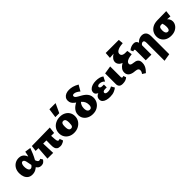

<svg xmlns="http://www.w3.org/2000/svg" viewBox="304 -2248 4074 4074"><g transform="rotate(-45 2341.0 -211.0)"><path d="M209 16Q150 16 110 -12.5Q70 -41 49.5 -90.5Q29 -140 29 -203Q29 -277 58.5 -330.5Q88 -384 138 -413.5Q188 -443 250 -443Q298 -443 330.5 -426Q363 -409 383.5 -380.5Q404 -352 417 -316.5Q430 -281 439 -246Q450 -202 461 -167.5Q472 -133 486 -113Q500 -93 523 -93Q531 -93 540.5 -96Q550 -99 561 -106L593 -55Q579 -28 550.5 -6Q522 16 477 16Q434 16 407 -4.5Q380 -25 364.5 -57.5Q349 -90 340.5 -128.5Q332 -167 326 -202Q320 -238 313 -267.5Q306 -297 292.5 -315Q279 -333 256 -333Q239 -333 227 -319Q215 -305 208.5 -281Q202 -257 202 -225Q202 -194 209 -164Q216 -134 230.5 -116Q245 -98 268 -98Q292 -98 314.5 -120Q337 -142 358 -178Q379 -214 396.5 -259Q414 -304 426 -350.5Q438 -397 444 -437L576 -417Q553 -356 527 -294Q501 -232 470 -176.5Q439 -121 400.5 -77.5Q362 -34 315 -9Q268 16 209 16Z M673 0 704 -414H830L845 0ZM611 -293 628 -423 1175 -431 1158 -285ZM929 -150 932 -414H1062L1077 -182Q1078 -163 1082 -144.5Q1086 -126 1095 -115Q1104 -104 1119 -104Q1128 -104 1137 -107.5Q1146 -111 1151 -115L1179 -41Q1170 -29 1149.5 -17Q1129 -5 1104.5 2.5Q1080 10 1055 10Q1004 10 976 -9Q948 -28 938 -63.5Q928 -99 929 -150Z M1463 16Q1394 16 1339.5 -12.5Q1285 -41 1255 -91Q1225 -141 1225 -205Q1225 -275 1259 -328.5Q1293 -382 1352.5 -412.5Q1412 -443 1486 -443Q1556 -443 1610 -415Q1664 -387 1694.5 -338Q1725 -289 1725 -224Q1725 -156 1691 -102Q1657 -48 1598 -16Q1539 16 1463 16ZM1480 -96Q1503 -96 1516.5 -108.5Q1530 -121 1535 -146.5Q1540 -172 1540 -211Q1540 -255 1533 -280.5Q1526 -306 1511 -317.5Q1496 -329 1474 -329Q1452 -329 1438 -317Q1424 -305 1418.5 -280Q1413 -255 1413 -216Q1413 -172 1420.5 -146Q1428 -120 1443.5 -108Q1459 -96 1480 -96ZM1414 -504 1443 -711H1628L1532 -504Z M2028 16Q1959 16 1904.5 -10.5Q1850 -37 1818.5 -84.5Q1787 -132 1787 -195Q1787 -248 1808.5 -288Q1830 -328 1864 -357Q1898 -386 1935 -405Q1972 -424 2003.5 -435Q2035 -446 2051 -450L2099 -397Q2062 -381 2033.5 -355Q2005 -329 1988.5 -291.5Q1972 -254 1972 -204Q1972 -169 1980.5 -145Q1989 -121 2006 -109Q2023 -97 2045 -97Q2067 -97 2080 -107.5Q2093 -118 2099.5 -137Q2106 -156 2106 -183Q2106 -238 2087 -275Q2068 -312 2038.5 -339Q2009 -366 1976 -388.5Q1943 -411 1913 -435Q1883 -459 1864.5 -490Q1846 -521 1846 -565Q1846 -612 1870.5 -644.5Q1895 -677 1936 -693.5Q1977 -710 2027 -710Q2078 -710 2129.5 -697Q2181 -684 2252 -644L2176 -512Q2141 -542 2106.5 -560Q2072 -578 2042 -578Q2023 -578 2011 -570Q1999 -562 1999 -544Q1999 -521 2019.5 -503Q2040 -485 2072 -467.5Q2104 -450 2140 -429Q2176 -408 2208 -380Q2240 -352 2260.5 -313Q2281 -274 2281 -219Q2281 -156 2250 -103Q2219 -50 2162 -17Q2105 16 2028 16Z M2541 16Q2484 16 2437.5 2.5Q2391 -11 2363.5 -38.5Q2336 -66 2336 -111Q2336 -173 2389.5 -205.5Q2443 -238 2528 -238V-202Q2483 -202 2442 -212.5Q2401 -223 2376 -246.5Q2351 -270 2351 -307Q2351 -349 2379.5 -379.5Q2408 -410 2456.5 -426.5Q2505 -443 2566 -443Q2621 -443 2667 -431.5Q2713 -420 2746 -393L2693 -291Q2672 -317 2642.5 -331Q2613 -345 2574 -345Q2554 -345 2541 -339.5Q2528 -334 2522 -326Q2516 -318 2516 -307Q2516 -289 2532.5 -276.5Q2549 -264 2584 -264H2631V-179H2584Q2547 -179 2529.5 -167Q2512 -155 2512 -137Q2512 -124 2520 -114.5Q2528 -105 2544.5 -99.5Q2561 -94 2586 -94Q2621 -94 2649.5 -103Q2678 -112 2709 -130L2751 -54Q2722 -29 2670 -6.5Q2618 16 2541 16Z M2928 9Q2868 9 2842.5 -18.5Q2817 -46 2817 -94V-413L2997 -442V-124Q2997 -110 3002 -101.5Q3007 -93 3018 -93Q3025 -93 3033.5 -95.5Q3042 -98 3051 -102L3074 -41Q3053 -20 3017 -5.5Q2981 9 2928 9Z M3433 195 3361 149Q3376 132 3385 111.5Q3394 91 3394 69Q3394 44 3381.5 30.5Q3369 17 3347.5 10.5Q3326 4 3301 2Q3269 1 3236 -7Q3203 -15 3176 -30.5Q3149 -46 3132.5 -73Q3116 -100 3116 -140Q3116 -190 3144 -230Q3172 -270 3218.5 -298.5Q3265 -327 3322 -342Q3379 -357 3438 -357L3504 -302Q3439 -296 3396.5 -281.5Q3354 -267 3334.5 -246Q3315 -225 3315 -201Q3315 -179 3328.5 -168Q3342 -157 3362.5 -152Q3383 -147 3406 -145Q3433 -143 3456.5 -136Q3480 -129 3498.5 -114.5Q3517 -100 3527 -76.5Q3537 -53 3537 -17Q3537 32 3522 70Q3507 108 3483 138Q3459 168 3433 195ZM3336 -297Q3279 -295 3240 -307.5Q3201 -320 3177.5 -341Q3154 -362 3143.5 -386.5Q3133 -411 3133 -434Q3133 -479 3162.5 -517Q3192 -555 3241.5 -583.5Q3291 -612 3351 -628Q3411 -644 3473 -646L3535 -603Q3497 -601 3459.5 -594Q3422 -587 3390.5 -573.5Q3359 -560 3340.5 -540Q3322 -520 3322 -493Q3322 -465 3336 -449.5Q3350 -434 3369.5 -427Q3389 -420 3406.5 -419Q3424 -418 3431 -418H3487L3504 -302ZM3122 -574 3132 -711H3524L3535 -603Z M3898 289V-244Q3898 -286 3887.5 -304Q3877 -322 3855 -322Q3840 -322 3826 -314.5Q3812 -307 3801 -292.5Q3790 -278 3783 -258L3741 -292Q3768 -350 3800.5 -381Q3833 -412 3868 -424Q3903 -436 3936 -436Q3975 -436 4005 -418.5Q4035 -401 4051 -366.5Q4067 -332 4067 -283V261ZM3623 0V-299Q3623 -308 3621 -315Q3619 -322 3614.5 -326Q3610 -330 3603 -330Q3595 -330 3587 -327.5Q3579 -325 3570 -321L3544 -379Q3571 -403 3609 -419.5Q3647 -436 3692 -436Q3730 -436 3751.5 -419.5Q3773 -403 3782.5 -373Q3792 -343 3793 -300V0Z M4377 16Q4307 16 4253 -10.5Q4199 -37 4169 -85.5Q4139 -134 4139 -197Q4139 -259 4168.5 -310.5Q4198 -362 4256.5 -394Q4315 -426 4402 -427L4668 -431L4652 -289Q4585 -295 4520 -298.5Q4455 -302 4388 -302Q4351 -302 4335 -279Q4319 -256 4319 -204Q4319 -166 4327.5 -142Q4336 -118 4351 -107Q4366 -96 4386 -96Q4405 -96 4416.5 -106Q4428 -116 4434 -138.5Q4440 -161 4440 -197Q4440 -224 4435.5 -248.5Q4431 -273 4423.5 -293.5Q4416 -314 4406 -326L4483 -355Q4518 -333 4548 -307Q4578 -281 4596.5 -249.5Q4615 -218 4615 -178Q4615 -128 4586 -83.5Q4557 -39 4504 -11.5Q4451 16 4377 16Z"/></g></svg>

Font: Ysabeau Office Black
Style: Regular
Weight: 900
Designer: Christian Thalmann (Catharsis Fonts)
Version: Version 2.001;gftools[0.9.30]; featfreeze: tnum,lnum,ss02